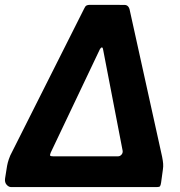

<svg xmlns="http://www.w3.org/2000/svg" viewBox="-31 -762 733 782"><path d="M-10.3 -35.5 -4.4 -72.6Q-2.4 -87.2 0.7 -99.4Q3.7 -111.6 10.9 -128.9L312.1 -727.6Q316.2 -736.9 321.4 -739.6Q326.5 -742.3 334.8 -742.3L475.8 -742Q494.4 -742 498.2 -717.2L629.3 -123.4Q632.7 -106.2 633.5 -95Q634.4 -83.8 632.4 -71.2L625.1 -18.1Q623.4 -7.1 620.8 -3.6Q618.3 0 607.3 0H14.7Q4.3 0 -4.2 -9.8Q-12.7 -19.5 -10.3 -35.5ZM184.6 -125.4H450.4Q457.6 -125.4 463.6 -131.9Q469.6 -138.4 468.6 -147.5L389.4 -557.7Q387.4 -572.3 381.6 -568.1Q375.7 -563.9 370 -549.3L175.6 -140.5Q171.6 -130.7 173.5 -128Q175.4 -125.4 184.6 -125.4Z"/></svg>

Font: Libre Franklin Thin
Style: Italic
Weight: 100
Italic angle: -8°
Designer: Pablo Impallari, Rodrigo Fuenzalida, Nhung Nguyen
Foundry: Impallari Type
Version: Version 3.000